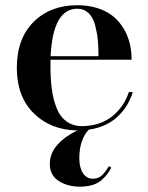

<svg xmlns="http://www.w3.org/2000/svg" viewBox="-20 -490 569 736"><path d="M406.5 152.5Q399 166.5 391.8 176.5Q384.5 186.5 370.8 199.2Q357 212 335.5 218.8Q314 225.5 286.5 225.5Q238.5 225.5 204.8 203.5Q171 181.5 171 139.5Q171 97 200.5 64.5Q230 32 276.5 10Q174.5 8.5 109.5 -55.5Q44.5 -119.5 44.5 -230Q44.5 -342 108.8 -406Q173 -470 276 -470Q319 -470 354 -458.8Q389 -447.5 413 -428Q437 -408.5 453.2 -381.8Q469.5 -355 477 -324.8Q484.5 -294.5 484.5 -261H173.5V-235Q173.5 -185.5 178.8 -147.2Q184 -109 197 -75.8Q210 -42.5 235 -24.5Q260 -6.5 295.5 -6.5Q310.5 -6.5 322.5 -8.5Q325.5 -9.5 327 -9.5L327.5 -9Q381.5 -17.5 419.2 -51.8Q457 -86 474 -137H489Q471 -79 428.5 -40.8Q386 -2.5 320.5 7Q304.5 22.5 294.2 51Q284 79.5 284 116Q284 152.5 298 173.8Q312 195 335.5 195Q356.5 195 370 182.8Q383.5 170.5 397.5 147ZM276 -456.5Q183 -456.5 174 -274.5H357.5Q357.5 -309.5 355 -336.2Q352.5 -363 344.8 -393Q337 -423 319.5 -439.8Q302 -456.5 276 -456.5Z"/></svg>

Font: Bodoni* 16pt Medium
Style: Regular
Weight: 500
Version: Version 2.3